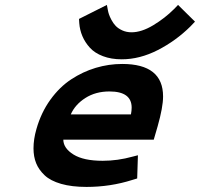

<svg xmlns="http://www.w3.org/2000/svg" viewBox="-20 -734 796 764"><path d="M125 -220.7Q143.6 -286.1 180.2 -336.9Q216.8 -387.7 263.2 -418.2Q309.6 -448.7 361.1 -464.1Q412.6 -479.5 466.3 -479.5Q628.9 -479.5 628.9 -350.1Q628.9 -307.6 607.4 -231.9L591.8 -178.2H231.9Q232.4 -144 272.5 -119.1Q312.5 -94.2 388.7 -94.2Q447.8 -94.2 507.8 -110.8L528.8 -116.2L525.9 -23.9L506.8 -18.1Q419.4 9.8 324.2 9.8Q265.6 9.8 223.1 -2.4Q180.7 -14.6 157.5 -36.6Q134.3 -58.6 123.8 -84.7Q113.3 -110.8 113.3 -143.6Q113.3 -180.2 125 -220.7ZM415.5 -370.1Q360.4 -370.1 319.6 -344Q278.8 -317.9 261.7 -278.8H501Q503.9 -293.5 503.9 -305.7Q503.9 -370.1 415.5 -370.1ZM294.4 -658.7 405.3 -714.4 409.2 -693.8Q410.6 -685.5 413.6 -676.8Q416.5 -668 423.6 -654.5Q430.7 -641.1 440.4 -630.9Q450.2 -620.6 466.8 -613Q483.4 -605.5 503.4 -605.5Q543 -605.5 589.6 -633.5Q636.2 -661.6 672.4 -697.8L688.5 -714.4L755.9 -647.9L737.8 -628.9Q680.2 -571.8 608.2 -534.9Q536.1 -498 464.4 -498Q422.4 -498 389.6 -510.5Q356.9 -522.9 337.6 -544.2Q318.4 -565.4 307.9 -590.1Q297.4 -614.7 295.4 -642.1Z"/></svg>

Font: Cantarell
Style: Bold Italic
Weight: 700
Italic angle: -16°
Designer: Dave Crossland
Version: Version 1.004